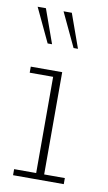

<svg xmlns="http://www.w3.org/2000/svg" viewBox="-74 -647 385 686"><g transform="rotate(10 118.5 -304.0)"><path d="M24 0V-22H104V-371H19V-393H133V-22H208V0ZM158 -485 100 -608H130L174 -485ZM64 -485 6 -608H36L80 -485Z"/></g></svg>

Font: Rokkitt SemiBold Thin
Style: Regular
Weight: 250
Version: Version 3.103